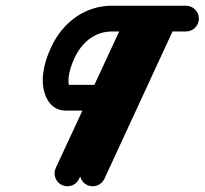

<svg xmlns="http://www.w3.org/2000/svg" viewBox="-20 -606 715 671"><path d="M572.9 -581.8C550.3 -592.2 523.6 -582.4 513.1 -559.8C429.8 -379.5 346.5 -199.2 263.2 -18.9C252.8 3.7 262.6 30.4 285.2 40.9C307.8 51.3 334.5 41.4 344.9 18.9C344.9 18.9 344.9 18.9 344.9 18.9C428.2 -161.4 511.5 -341.8 594.9 -522.1C605.3 -544.6 595.4 -571.4 572.9 -581.8ZM486 -581.8C463.4 -592.2 436.7 -582.5 426.2 -559.9C342.4 -379.6 258.6 -199.3 174.9 -19C164.4 3.6 174.2 30.3 196.7 40.8C219.3 51.3 246 41.5 256.5 19C256.5 19 256.5 19 256.5 19C340.3 -161.4 424 -341.7 507.8 -522C518.3 -544.5 508.5 -571.3 486 -581.8ZM630 -586C630 -586 630 -586 630 -586C543.7 -586 457.3 -586 371 -586C275.7 -586 198.7 -526.6 159.2 -442C144.2 -409.9 132.8 -375.1 129.9 -339.6C125.7 -287.3 146.3 -219.5 210 -219.5C282 -219.5 354 -219.5 426 -219.5C450.9 -219.5 471 -239.6 471 -264.5C471 -289.3 450.9 -309.5 426 -309.5C426 -309.5 426 -309.5 426 -309.5C354 -309.5 282 -309.5 210 -309.5C209 -309.5 211.5 -309.6 214.3 -308.9C217.2 -308.2 220 -306.8 222.1 -304.7C223.1 -303.7 220.3 -311.1 220 -312.8C219 -319.3 219.1 -325.9 219.6 -332.4C221.6 -357.1 230.4 -381.6 240.8 -404C265.4 -456.8 310.8 -496 371 -496C457.3 -496 543.7 -496 630 -496C654.9 -496 675 -516.1 675 -541C675 -565.8 654.9 -586 630 -586Z"/></svg>

Font: FRB American Cursive Guidelines Black
Style: Bold Italic
Weight: 900
Italic angle: -25°
Version: Version 2.0;Modular Font Editor K font №1